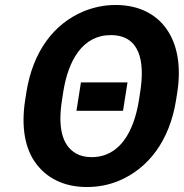

<svg xmlns="http://www.w3.org/2000/svg" viewBox="-20 -741 738 771"><path d="M81 -339C64 -229 81 -142 125 -84C165 -30 231 10 329 10C374 10 415 2 455 -14C576 -64 661 -176 687 -339L692 -371C709 -481 690 -568 647 -627C608 -681 542 -721 444 -721C399 -721 357 -712 317 -696C196 -646 112 -534 86 -371ZM229 -339 234 -372C254 -498 311 -600 425 -600C540 -600 563 -498 543 -372L538 -339C518 -214 462 -110 348 -110C323 -110 302 -115 285 -125C225 -159 213 -239 229 -339ZM287 -296H474L492 -410H305Z"/></svg>

Font: Asimov Pro
Style: BdObl
Weight: 700
Designer: Google
Version: Version 2.000980; 2014